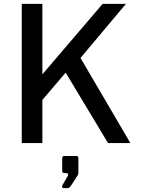

<svg xmlns="http://www.w3.org/2000/svg" viewBox="-20 -743 730 997"><path d="M657 0 398 -442 634 -723H513L200 -357V-723H93V0H200V-224L321 -366L541 0ZM310 234H325C336 234 341 232 346 225L385 165C385 163 387 159 387 156V77C387 71 384 67 377 67H314C307 67 303 71 303 79V142C303 152 306 156 316 156H325C333 156 337 164 331 172L303 221C300 227 304 234 310 234Z"/></svg>

Font: United Sans Medium
Style: Regular
Weight: 500
Designer: Pablo Impallari, Rodrigo Fuenzalida (Modified by Dan O. Williams)
Version: Version 1.000;PS 001.000;hotconv 1.0.88;makeotf.lib2.5.64775